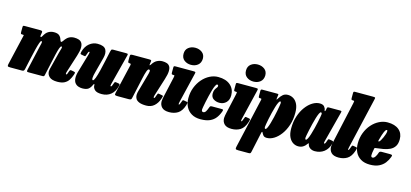

<svg xmlns="http://www.w3.org/2000/svg" viewBox="-101 -1413 4883 2281"><g transform="rotate(15 2340.5 -272.5)"><path d="M51 -520H237.5Q254.5 -520 262.5 -516Q270.5 -512 268 -496L262 -459Q260 -448 267 -443.5Q274 -439 284.5 -457.5Q308.5 -503.5 339.2 -521.2Q370 -539 408 -539Q452.5 -539 473 -520.5Q493.5 -502 501 -476Q508.5 -450.5 516.8 -449.8Q525 -449 537.5 -467.5Q564.5 -508 592.8 -523.5Q621 -539 657 -539Q686.5 -539 711 -531.2Q735.5 -523.5 749.8 -502.2Q764 -481 763.5 -442.2Q763 -403.5 743 -341L674 -125Q671 -115.5 670.2 -109.8Q669.5 -104 669.5 -101Q669.5 -92 677 -92Q682.5 -92 687 -103.2Q691.5 -114.5 698.5 -135Q703.5 -148.5 708 -152.2Q712.5 -156 726.5 -153.5L751 -149Q769 -145.5 770.8 -139.5Q772.5 -133.5 764.5 -110Q752 -73.5 733.2 -44Q714.5 -14.5 681.5 2.8Q648.5 20 594 20Q526.5 20 496.8 -7.5Q467 -35 467 -73Q467 -87.5 470 -100.8Q473 -114 476.5 -125L523 -310Q537.5 -358 542 -378Q546.5 -398 535 -398Q524.5 -398 513.8 -367.8Q503 -337.5 491.2 -286Q479.5 -234.5 465.5 -170.5L433 -21Q431 -10.5 426.5 -5.2Q422 0 409 0H238Q219.5 0 216.8 -5.5Q214 -11 217.5 -27.5L288 -338Q299 -379.5 297.8 -388.8Q296.5 -398 288 -398Q280 -398 269.2 -367.8Q258.5 -337.5 245.5 -285.8Q232.5 -234 218.5 -169.5L187 -26Q184 -13.5 178 -6.8Q172 0 156 0H11Q-15 0 -19.5 -6.8Q-24 -13.5 -19.5 -33L62.5 -386Q66.5 -403.5 67.8 -409.2Q69 -415 53 -415H48Q36 -415 32 -418.8Q28 -422.5 28 -442V-494Q28 -510.5 31.2 -515.2Q34.5 -520 51 -520Z M779.5 -398.5Q798 -467 843 -503.5Q888 -540 943 -540Q1023.5 -540 1046.2 -499.5Q1069 -459 1052 -395L1003 -210Q989.5 -162 988.5 -134.5Q987.5 -107 999.5 -107Q1011 -107 1024.8 -143.5Q1038.5 -180 1053.2 -238.8Q1068 -297.5 1082 -364L1109 -488Q1112 -502.5 1116.5 -511.2Q1121 -520 1138 -520H1289Q1311 -520 1317 -517.2Q1323 -514.5 1318.5 -497L1223 -126Q1220 -115 1218.5 -103.5Q1217 -92 1223.5 -92Q1232 -92 1236 -102.2Q1240 -112.5 1249.5 -137Q1253.5 -148.5 1256.5 -152.5Q1259.5 -156.5 1275.5 -154L1304 -149.5Q1317 -148 1318.5 -140.8Q1320 -133.5 1316 -118Q1298.5 -48.5 1253.2 -11.8Q1208 25 1141.5 25Q1079 25 1055.2 0.8Q1031.5 -23.5 1031.5 -50V-60Q1031.5 -66.5 1026.2 -66.5Q1021 -66.5 1017 -57Q1000 -17 975.5 1Q951 19 901 19Q878 19 853.5 11Q829 3 811.8 -18.2Q794.5 -39.5 792 -78.2Q789.5 -117 809.5 -179L871 -390Q874.5 -401.5 875.8 -412.2Q877 -423 870 -423Q865 -423 859.5 -413.2Q854 -403.5 844.5 -373Q842 -365 839.2 -361Q836.5 -357 821.5 -360L787.5 -366.5Q776.5 -369 776 -376.2Q775.5 -383.5 779.5 -398.5Z M1382 -520H1578Q1603 -520 1606.8 -515.5Q1610.5 -511 1606.5 -489L1605.5 -483Q1600.5 -454 1605 -453.2Q1609.5 -452.5 1620.5 -469.5Q1644 -507 1675.2 -523Q1706.5 -539 1741 -539Q1770.5 -539 1794.2 -531.2Q1818 -523.5 1831.2 -502.2Q1844.5 -481 1843.2 -442.2Q1842 -403.5 1822 -341L1754 -125Q1752 -118.5 1750.8 -111.2Q1749.5 -104 1749.5 -101Q1749.5 -92 1756 -92Q1761.5 -92 1765.8 -100.8Q1770 -109.5 1777 -131Q1783 -148.5 1786 -152.8Q1789 -157 1801 -154.5L1842 -147Q1853.5 -145 1851.8 -136Q1850 -127 1842 -103.5Q1823.5 -48.5 1785 -14.2Q1746.5 20 1688 20Q1633 20 1602 7.2Q1571 -5.5 1558.5 -26.5Q1546 -47.5 1546 -73Q1546.5 -87.5 1549 -100.8Q1551.5 -114 1555 -125L1607 -310Q1621.5 -358 1624.2 -380.5Q1627 -403 1609.5 -403Q1597 -403 1585.2 -370.2Q1573.5 -337.5 1561.8 -283.2Q1550 -229 1535.5 -163.5L1506.5 -31Q1502.5 -11.5 1496.5 -5.8Q1490.5 0 1467 0H1335Q1306 0 1300.2 -5.8Q1294.5 -11.5 1299.5 -34L1383.5 -394Q1387 -408 1382.2 -411.5Q1377.5 -415 1367 -415H1365Q1354 -415 1350.8 -421.2Q1347.5 -427.5 1347.5 -443V-489Q1347.5 -511.5 1354 -515.8Q1360.5 -520 1382 -520Z M1958.5 -690Q1958.5 -741 1993.2 -768Q2028 -795 2076.5 -795Q2125.5 -795 2160.8 -768Q2196 -741 2195.5 -690Q2193.5 -639 2159.5 -612Q2125.5 -585 2076.5 -585Q2028 -585 1993.2 -612Q1958.5 -639 1958.5 -690ZM2148.5 -490 2061 -126Q2060 -121.5 2058.5 -113.2Q2057 -105 2057 -101Q2057 -92 2061.5 -92Q2070 -92 2084.5 -135.5Q2089.5 -150 2093.2 -153.5Q2097 -157 2107 -155L2143.5 -148.5Q2156 -146.5 2154.5 -134.2Q2153 -122 2147.5 -106Q2123 -31.5 2077.8 -3.2Q2032.5 25 1971 25Q1909.5 25 1881.2 -3.5Q1853 -32 1853 -77Q1853 -91.5 1856.8 -110Q1860.5 -128.5 1863 -140L1918 -386Q1922 -404.5 1921.5 -409.8Q1921 -415 1909.5 -415H1906.5Q1891 -415 1887 -419.2Q1883 -423.5 1883 -440V-499Q1883 -513.5 1887.8 -516.8Q1892.5 -520 1906.5 -520H2122.5Q2147.5 -520 2150.8 -515.2Q2154 -510.5 2148.5 -490Z M2634 -359Q2634 -300.5 2601 -268.8Q2568 -237 2520 -237Q2478 -237 2446.5 -257.8Q2415 -278.5 2415 -325Q2416 -356.5 2425.5 -374Q2435 -391.5 2444.5 -402.2Q2454 -413 2454 -424Q2454 -440 2440 -440Q2430 -440 2419 -417.5Q2408 -395 2397.2 -359Q2386.5 -323 2376.8 -282Q2367 -241 2359.2 -203.5Q2351.5 -166 2347 -140.5Q2342.5 -115 2342.5 -110Q2342 -91.5 2348.5 -85.8Q2355 -80 2362 -80Q2382 -80 2394.5 -100.2Q2407 -120.5 2419 -154.5Q2422.5 -164.5 2427.5 -168.8Q2432.5 -173 2448 -173H2563.5Q2579.5 -173 2583.2 -169Q2587 -165 2582.5 -151Q2566.5 -103 2539.5 -66.8Q2512.5 -30.5 2467.5 -10.2Q2422.5 10 2352.5 10Q2287 10 2241.8 -17Q2196.5 -44 2173.2 -90.5Q2150 -137 2150 -195Q2150 -266.5 2173.5 -327.2Q2197 -388 2237 -433.8Q2277 -479.5 2327 -504.8Q2377 -530 2429.5 -530Q2525.5 -530 2579.8 -482.8Q2634 -435.5 2634 -359Z M2726.5 -690Q2726.5 -741 2761.2 -768Q2796 -795 2844.5 -795Q2893.5 -795 2928.8 -768Q2964 -741 2963.5 -690Q2961.5 -639 2927.5 -612Q2893.5 -585 2844.5 -585Q2796 -585 2761.2 -612Q2726.5 -639 2726.5 -690ZM2916.5 -490 2829 -126Q2828 -121.5 2826.5 -113.2Q2825 -105 2825 -101Q2825 -92 2829.5 -92Q2838 -92 2852.5 -135.5Q2857.5 -150 2861.2 -153.5Q2865 -157 2875 -155L2911.5 -148.5Q2924 -146.5 2922.5 -134.2Q2921 -122 2915.5 -106Q2891 -31.5 2845.8 -3.2Q2800.5 25 2739 25Q2677.5 25 2649.2 -3.5Q2621 -32 2621 -77Q2621 -91.5 2624.8 -110Q2628.5 -128.5 2631 -140L2686 -386Q2690 -404.5 2689.5 -409.8Q2689 -415 2677.5 -415H2674.5Q2659 -415 2655 -419.2Q2651 -423.5 2651 -440V-499Q2651 -513.5 2655.8 -516.8Q2660.5 -520 2674.5 -520H2890.5Q2915.5 -520 2918.8 -515.2Q2922 -510.5 2916.5 -490Z M2977 -520H3156Q3166.5 -520 3169.8 -517.8Q3173 -515.5 3171.5 -504L3166.5 -470Q3164.5 -454 3166.5 -450.5Q3168.5 -447 3179.5 -465.5Q3200 -499 3223.8 -519Q3247.5 -539 3284.5 -539Q3321 -539 3352.5 -519.8Q3384 -500.5 3403.5 -459.8Q3423 -419 3423 -354Q3423 -271.5 3400.2 -203Q3377.5 -134.5 3340.5 -84.5Q3303.5 -34.5 3259.2 -7.2Q3215 20 3172 20Q3140 20 3127 3.2Q3114 -13.5 3107.5 -28.5Q3104 -36.5 3100 -35.5Q3096 -34.5 3092.5 -20L3040 224Q3036.5 240.5 3031.2 245.2Q3026 250 3009 250H2881Q2853.5 250 2850.2 241.5Q2847 233 2851.5 213L2989 -393Q2992 -406 2990.5 -410.5Q2989 -415 2976 -415H2972Q2959.5 -415 2956.8 -419.8Q2954 -424.5 2954 -441V-499Q2954 -513.5 2958.8 -516.8Q2963.5 -520 2977 -520ZM3117 -99Q3117 -91 3119.8 -85Q3122.5 -79 3129.5 -79Q3139 -79 3149.8 -102Q3160.5 -125 3171.2 -161.5Q3182 -198 3191.8 -240Q3201.5 -282 3209 -320.5Q3216.5 -359 3221 -386Q3225.5 -413 3225.5 -419Q3226.5 -440 3216 -440Q3206.5 -440 3195.5 -417.8Q3184.5 -395.5 3173.5 -359.5Q3162.5 -323.5 3152.5 -282.2Q3142.5 -241 3134.5 -202.2Q3126.5 -163.5 3122 -135.5Q3117.5 -107.5 3117 -99Z M3941.5 -115.5Q3924 -47.5 3876.5 -11.2Q3829 25 3763.5 25Q3732 25 3708.8 10.8Q3685.5 -3.5 3678 -24.5Q3676 -30.5 3675.2 -33.8Q3674.5 -37 3673.5 -39.5Q3670.5 -49.5 3666.8 -46.8Q3663 -44 3654 -30.5Q3639 -8 3614.5 6Q3590 20 3557.5 20Q3523.5 20 3492.8 0.8Q3462 -18.5 3442.5 -59.2Q3423 -100 3423 -165Q3423 -247.5 3445.8 -316Q3468.5 -384.5 3505.8 -434.5Q3543 -484.5 3587.5 -511.8Q3632 -539 3675.5 -539Q3715 -539 3732 -519Q3749 -499 3750.5 -478.5Q3751.5 -466.5 3756.8 -465.8Q3762 -465 3766.5 -487L3769.5 -504Q3771.5 -513 3775.5 -516.5Q3779.5 -520 3792 -520H3926.5Q3944.5 -520 3947 -515.5Q3949.5 -511 3945.5 -497L3849 -126Q3848 -121.5 3846 -113.2Q3844 -105 3844 -101Q3844 -92 3851 -92Q3855 -92 3860 -98.5Q3865 -105 3876.5 -140Q3880.5 -151.5 3883.8 -154.2Q3887 -157 3905.5 -153.5L3933.5 -148.5Q3942 -147 3944.2 -140.8Q3946.5 -134.5 3941.5 -115.5ZM3728.5 -420Q3729 -428.5 3725.8 -434.2Q3722.5 -440 3716 -440Q3706.5 -440 3695.5 -416.8Q3684.5 -393.5 3673.2 -356.5Q3662 -319.5 3651.8 -277.2Q3641.5 -235 3633.2 -196.2Q3625 -157.5 3620.2 -131.2Q3615.5 -105 3615.5 -100Q3615.5 -93.5 3617.5 -86.8Q3619.5 -80 3626.5 -80Q3636 -80 3647.2 -102.5Q3658.5 -125 3669.8 -161.2Q3681 -197.5 3691.5 -239Q3702 -280.5 3710.2 -319.2Q3718.5 -358 3723.5 -385.5Q3728.5 -413 3728.5 -420Z M4289.5 -750 4145 -126Q4144 -121.5 4142.5 -113.2Q4141 -105 4141 -101Q4141 -92 4145 -92Q4153.5 -92 4168 -135.5Q4173 -150 4176.8 -153.5Q4180.5 -157 4190.5 -155L4227 -148.5Q4239.5 -146.5 4238 -134.2Q4236.5 -122 4231 -106Q4206.5 -31.5 4161.2 -3.2Q4116 25 4055 25Q3993.5 25 3965.2 -3.5Q3937 -32 3937 -77Q3937 -91.5 3940.8 -110Q3944.5 -128.5 3947 -140L4059 -646Q4063 -664.5 4062.5 -669.8Q4062 -675 4050.5 -675H4047.5Q4032 -675 4028 -679.2Q4024 -683.5 4024 -700V-759Q4024 -773.5 4028.8 -776.8Q4033.5 -780 4047.5 -780H4263.5Q4288.5 -780 4291.8 -775.2Q4295 -770.5 4289.5 -750Z M4233.5 -195Q4233.5 -268 4257.2 -329.2Q4281 -390.5 4321 -435.5Q4361 -480.5 4411 -505.2Q4461 -530 4513 -530Q4603 -530 4653 -488Q4703 -446 4703 -373Q4703 -318.5 4682 -286Q4661 -253.5 4625.2 -236.2Q4589.5 -219 4543.8 -211Q4498 -203 4448.5 -197.5Q4441.5 -197 4440 -193.8Q4438.5 -190.5 4437 -182.5Q4425.5 -127 4426.2 -103Q4427 -79 4445.5 -79Q4462 -79 4477 -100Q4492 -121 4503 -155.5Q4508.5 -173 4534 -173H4634.5Q4656.5 -173 4661.5 -167.8Q4666.5 -162.5 4660 -145Q4645 -103 4617.8 -67.8Q4590.5 -32.5 4546.2 -11.2Q4502 10 4436 10Q4368.5 10 4323.5 -17Q4278.5 -44 4256 -90.5Q4233.5 -137 4233.5 -195ZM4472 -284.5Q4479.5 -288.5 4490 -305.8Q4500.5 -323 4510.8 -346Q4521 -369 4527.8 -390.5Q4534.5 -412 4534.5 -424Q4534.5 -431 4533.5 -435.5Q4532.5 -440 4525.5 -440Q4513.5 -440 4499 -408.5Q4484.5 -377 4464 -301Q4458 -278 4472 -284.5Z"/></g></svg>

Font: Besley* Condensed Fatface
Style: Italic
Weight: 900
Width: 3
Italic angle: -13°
Designer: Owen Earl
Foundry: indestructible type*
Version: Version 3.000; ttfautohint (v1.8.3)